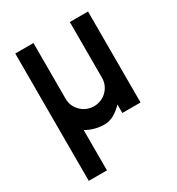

<svg xmlns="http://www.w3.org/2000/svg" viewBox="-160 -570 789 857"><g transform="rotate(-30 234.5 -141.0)"><path d="M140.6 -468.8V-182.6Q140.6 -143.6 167.5 -116.7Q194.3 -89.8 234.4 -88.9Q274.4 -89.8 301.3 -116.7Q328.1 -143.6 328.1 -182.6V-468.8H421.9V0H328.1V-43.9Q307.1 -21.5 283.4 -8.3Q259.8 4.9 234.4 4.9Q182.6 4.4 140.6 -20.5V187.5H46.9V-468.8Z"/></g></svg>

Font: Lambda
Style: Regular
Weight: 400
Designer: GGBotNet
Version: 0.22